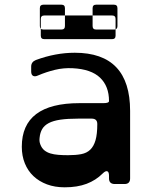

<svg xmlns="http://www.w3.org/2000/svg" viewBox="-20 -785 648 819"><path d="M270 -123Q303 -123 326.5 -127.5Q350 -132 365 -146.5Q380 -161 387.5 -187Q395 -213 395 -256Q395 -279 371 -279H314Q268 -279 237.5 -274.5Q207 -270 188 -260Q169 -250 160 -234.5Q151 -219 149 -198Q148 -190 148.5 -183.5Q149 -177 152 -169Q158 -153 169 -144Q180 -135 195 -130.5Q210 -126 229 -124.5Q248 -123 270 -123ZM299 -560Q535 -560 535 -312V-24Q535 0 511 0H470Q445 0 445 -24V-35Q445 -52 437.5 -54.5Q430 -57 418 -45Q389 -16 349.5 -1Q310 14 256 14Q214 14 180.5 1.5Q147 -11 123 -33.5Q99 -56 86 -88Q73 -120 73 -159Q73 -345 319 -345H421Q445 -345 445 -354Q445 -417 407 -453.5Q369 -490 290 -494Q251 -496 214 -487Q177 -478 142 -463Q129 -457 121 -461.5Q113 -466 113 -480V-501Q113 -521 133 -529Q217 -560 299 -560ZM242 -659Q257 -659 257 -674V-719H375V-674Q375 -659 390 -659H466Q472 -659 473 -660V-633Q473 -618 458 -618H169Q154 -618 154 -633V-663Q157 -659 165 -659ZM473 -704Q473 -719 458 -719H375V-750Q375 -765 390 -765H466Q481 -765 481 -750V-674Q481 -663 473 -660ZM154 -663Q150 -666 150 -674V-750Q150 -765 165 -765H242Q257 -765 257 -750V-719H169Q154 -719 154 -704Z"/></svg>

Font: OpenDyslexic 3
Style: Regular
Weight: 400
Designer: Abelardo Gonzalez
Version: Version 1.000;PS 001.001;hotconv 1.0.56